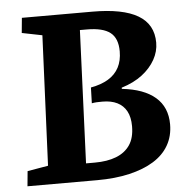

<svg xmlns="http://www.w3.org/2000/svg" viewBox="-51 -753 773 802"><g transform="rotate(-5 335.5 -351.5)"><path d="M620 -551Q620 -514 601 -480Q582 -446 547 -419Q512 -392 460 -376V-371Q552 -361 600 -319.5Q648 -278 648 -206Q648 -157 626 -118.5Q604 -80 562 -54Q520 -28 460 -14Q400 0 324 0H32L38 -63L125 -78L149 -623L64 -640L70 -703H366Q493 -703 556.5 -665.5Q620 -628 620 -551ZM332 -388Q376 -396 405.5 -414Q435 -432 450 -460.5Q465 -489 465 -528Q465 -583 434 -607Q403 -631 336 -631H307L284 -74H321Q373 -74 410.5 -88.5Q448 -103 468.5 -133Q489 -163 489 -212Q489 -250 475.5 -275Q462 -300 436.5 -312.5Q411 -325 375 -325Q360 -325 350.5 -324.5Q341 -324 330 -322Z"/></g></svg>

Font: Literata 18pt
Style: Bold Italic
Weight: 700
Italic angle: -2°
Designer: Latin by Veronika Burian and Jose Scaglione. Greek by Irene Vlachou. Cyrillic by Vera Evstafieva
Foundry: TypeTogether
Version: Version 3.103;gftools[0.9.29]